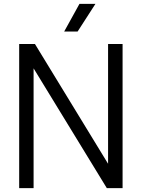

<svg xmlns="http://www.w3.org/2000/svg" viewBox="-20 -966 728 986"><path d="M78.5 0V-740H159.5L535 -125V-740H609.5V0H528.5L152.5 -615V0ZM309.5 -804 388 -946H470L378.5 -804Z"/></svg>

Font: Encode Sans SmCnd
Style: Regular
Weight: 400
Width: 4
Designer: Multiple Designers
Foundry: Impallari Type
Version: Version 3.002; ttfautohint (v1.8.3) -l 8 -r 50 -G 200 -x 14 